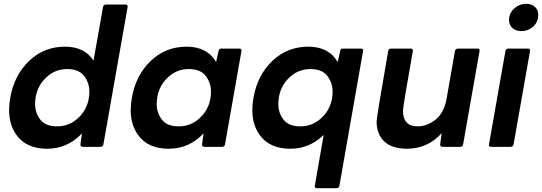

<svg xmlns="http://www.w3.org/2000/svg" viewBox="-20 -774 2857 1012"><path d="M228 10Q117 10 65 -65Q28 -118 28 -194Q28 -225 34 -259Q55 -378 133.5 -453Q212 -528 323 -528Q425 -528 473 -455L523 -737Q525 -749 538 -750H642Q653 -750 653 -739L525 -13Q523 -1 510 0H416Q404 0 404 -13L412 -71Q336 10 228 10ZM281 -108Q343 -108 390 -150Q451 -205 451 -292Q451 -337 423.5 -373.5Q396 -410 334 -410Q272 -410 226 -368Q165 -313 165 -224Q165 -180 192 -144Q219 -108 281 -108Z M869 10Q758 10 706 -65Q669 -118 669 -194Q669 -225 675 -259Q696 -378 774.5 -453Q853 -528 964 -528Q1072 -528 1119 -447L1132 -505Q1134 -518 1146 -518H1242Q1253 -518 1253 -507L1166 -13Q1164 -1 1151 0H1057Q1045 0 1045 -13L1053 -71Q977 10 869 10ZM922 -108Q984 -108 1031 -150Q1092 -205 1092 -292Q1092 -337 1064.5 -373.5Q1037 -410 975 -410Q913 -410 867 -368Q806 -313 806 -224Q806 -180 833 -144Q860 -108 922 -108Z M1754 218H1650Q1639 218 1639 207L1686 -63Q1612 10 1510 10Q1399 10 1347 -65Q1310 -118 1310 -194Q1310 -225 1316 -259Q1337 -378 1415.5 -453Q1494 -528 1605 -528Q1713 -528 1760 -447L1773 -505Q1775 -518 1787 -518H1883Q1894 -518 1894 -507L1769 205Q1767 217 1754 218ZM1563 -108Q1625 -108 1672 -150Q1733 -205 1733 -292Q1733 -337 1705.5 -373.5Q1678 -410 1616 -410Q1554 -410 1508 -368Q1447 -313 1447 -224Q1447 -180 1474 -144Q1501 -108 1563 -108Z M2124 10Q2034 10 1994 -41Q1965 -78 1965 -134Q1965 -155 2026 -505Q2028 -517 2041 -518H2145Q2156 -518 2156 -507V-505Q2104 -211 2104 -191Q2104 -108 2181 -108Q2232 -108 2276.5 -144Q2321 -180 2334 -254L2378 -505Q2380 -517 2393 -518H2497Q2508 -518 2508 -507L2421 -13Q2419 -1 2406 0H2312Q2300 0 2300 -13L2308 -72Q2234 10 2124 10Z M2728 -610Q2696 -610 2677 -630Q2663 -646 2663 -669Q2663 -708 2696 -734Q2721 -754 2753 -754Q2785 -754 2803 -734Q2817 -719 2817 -697Q2817 -655 2786 -630Q2760 -610 2728 -610ZM2672 0H2568Q2557 0 2557 -11L2644 -505Q2646 -517 2659 -518H2763Q2774 -518 2774 -507L2687 -13Q2685 -1 2672 0Z"/></svg>

Font: YamahaIndonesia935. App
Style: Bold Italic
Weight: 700
Italic angle: -10°
Designer: Dalton Maag Ltd
Foundry: Dalton Maag Ltd
Version: Version 1.002; January 01, 2024; Regular/Italic